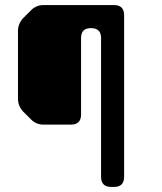

<svg xmlns="http://www.w3.org/2000/svg" viewBox="-20 -728 639 758"><path d="M152 -236H260Q300 -236 300 -276V-578Q300 -617 339 -617Q379 -617 379 -578V-30Q379 10 419 10H430Q470 10 470 -30V-668Q470 -708 430 -708H152Q123 -708 103 -688L71 -656Q51 -634 51 -606V-338Q51 -310 71 -288L103 -256Q123 -236 152 -236Z"/></svg>

Font: WDXL Lubrifont JP N
Style: Regular
Weight: 400
Designer: [WDXL Lubrifont] Copyright 2020-2022 (c) NightFurySL2001, Skr-ZERO; [ZCOOL QingKe HuangYou] Copyright 2018-2022 (c) The 
Version: Version 2.001;hotconv 1.1.1;makeotfexe 2.6.0